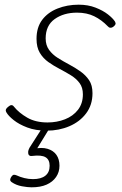

<svg xmlns="http://www.w3.org/2000/svg" viewBox="-20 -539 519 820"><path d="M180 19Q132 19 96.5 5.5Q61 -8 38.5 -26Q16 -44 8 -58Q3 -66 5.5 -72Q8 -78 15 -83Q23 -90 29 -90Q35 -90 40 -83Q61 -57 96.5 -36.5Q132 -16 183 -16Q223 -16 257.5 -29.5Q292 -43 313 -70Q334 -97 334 -136Q334 -165 320 -184Q306 -203 283.5 -217Q261 -231 235 -244.5Q209 -258 186.5 -274Q164 -290 150 -313.5Q136 -337 136 -373Q136 -422 160 -454Q184 -486 225.5 -502.5Q267 -519 316 -519Q356 -519 388 -506.5Q420 -494 441 -477.5Q462 -461 471 -447Q475 -440 473 -435Q471 -430 463 -424Q457 -420 451 -420.5Q445 -421 440 -427Q414 -454 382.5 -469.5Q351 -485 309 -485Q252 -485 213.5 -457.5Q175 -430 175 -375Q175 -346 189.5 -326Q204 -306 227 -291.5Q250 -277 275.5 -263.5Q301 -250 323.5 -234Q346 -218 360.5 -196.5Q375 -175 375 -141Q375 -91 348 -55Q321 -19 276.5 0Q232 19 180 19ZM115 261Q98 261 73.5 256.5Q49 252 30 239Q23 234 23.5 228Q24 222 29 215Q34 208 39 207.5Q44 207 51 210Q66 217 84 221.5Q102 226 121 226Q155 226 173.5 211.5Q192 197 192 169Q192 143 174.5 132.5Q157 122 117 127Q111 128 107 126Q103 124 101 119Q100 112 100.5 107Q101 102 106 92L165 0H197L130 109L122 97Q158 89 183 96.5Q208 104 221 122.5Q234 141 234 169Q234 196 219.5 217Q205 238 179 249.5Q153 261 115 261Z"/></svg>

Font: Playwrite MX Thin
Style: Regular
Weight: 250
Designer: Veronika Burian, José Scaglione
Foundry: TypeTogether
Version: Version 1.002